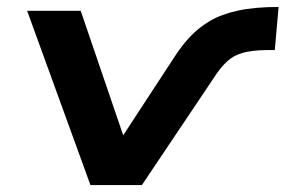

<svg xmlns="http://www.w3.org/2000/svg" viewBox="-20 -532 821 552"><path d="M240 0 58 -501H212L338 -132H327L484 -372Q505 -404 528.5 -428.5Q552 -453 584 -472Q616 -491 664 -501.5Q712 -512 781 -512L770 -388Q722 -389 692.5 -383.5Q663 -378 643.5 -364Q624 -350 604 -322L388 0Z"/></svg>

Font: Nunito Sans 7pt Expanded
Style: Bold Italic
Weight: 700
Width: 7
Italic angle: -9°
Designer: Vernon Adams
Foundry: Vernon Adams
Version: Version 3.101;gftools[0.9.27]